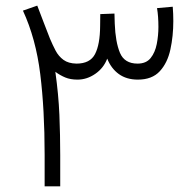

<svg xmlns="http://www.w3.org/2000/svg" viewBox="-20 -654 684 674"><path d="M463.9 -374.5Q424.3 -374.5 397.2 -394Q370.1 -413.6 356.4 -448.2Q343.8 -415 314.5 -394.8Q285.2 -374.5 252 -374.5Q227.1 -374.5 209 -382.1Q190.9 -389.6 174.3 -401.9Q185.5 -321.8 188.5 -250.7Q191.4 -179.7 191.4 -109.4V0H136.7V-110.8Q136.7 -269.5 121.3 -393.8Q106 -518.1 60.5 -616.7L110.8 -634.3Q123.5 -601.6 133.1 -575.9Q142.6 -550.3 155.3 -518.6Q164.6 -496.6 175 -476.6Q185.5 -456.5 202.9 -443.8Q220.2 -431.2 248.5 -430.7Q296.4 -430.7 313.7 -464.4Q331.1 -498 331.5 -563L332 -604.5L381.8 -606.4L382.8 -571.3Q385.3 -506.3 401.1 -468.5Q417 -430.7 462.9 -430.7Q493.2 -430.7 508.8 -450.2Q524.4 -469.7 530.3 -499.5Q536.1 -529.3 536.1 -559.6Q536.1 -577.6 534.9 -594.5Q533.7 -611.3 531.2 -625.5L586.4 -630.4Q587.4 -617.7 587.9 -605Q588.4 -592.3 588.4 -580.1Q588.4 -527.3 578.1 -480.2Q567.9 -433.1 540.8 -403.8Q513.7 -374.5 463.9 -374.5Z"/></svg>

Font: Vazirmatn RD UI ExtraLight
Style: Regular
Weight: 200
Designer: Saber Rastikerdar
Foundry: Saber Rastikerdar
Version: Version 33.003